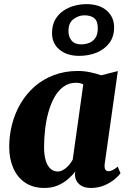

<svg xmlns="http://www.w3.org/2000/svg" viewBox="-20 -898 617 928"><path d="M486 -106Q484 -86.5 489 -78.5Q494 -70.5 504.5 -70.5Q512.5 -70.5 523 -75.2Q533.5 -80 549 -92.5L562.5 -60.5Q555 -49.5 535 -32.5Q515 -15.5 485.5 -2.5Q456 10.5 418 10.5Q383.5 10.5 363.5 -7Q343.5 -24.5 342 -53.5L344 -69.5Q330 -50.5 308.5 -32Q287 -13.5 258.8 -1.5Q230.5 10.5 195 10.5Q139.5 10.5 101.2 -15.5Q63 -41.5 43.8 -86.5Q24.5 -131.5 24.5 -188Q24.5 -245 38.8 -299Q53 -353 80.5 -399.2Q108 -445.5 148.2 -480.5Q188.5 -515.5 241 -535.2Q293.5 -555 357 -555Q386.5 -555 417 -548.5Q447.5 -542 469 -534L549.5 -554.5ZM382.5 -490Q376 -493.5 367 -495.8Q358 -498 347.5 -498Q312.5 -498 286.5 -478.8Q260.5 -459.5 242.5 -427Q224.5 -394.5 213.5 -354Q202.5 -313.5 197.8 -270.5Q193 -227.5 193 -187.5Q193 -148 201.2 -121.5Q209.5 -95 224.5 -82Q239.5 -69 259.5 -69Q269.5 -69 279.2 -73.5Q289 -78 298.5 -85.8Q308 -93.5 316.5 -104Q325 -114.5 331.5 -126.5ZM362.5 -628Q303.5 -628 267 -658.5Q230.5 -689 231.5 -740Q232 -777.5 247.2 -803.8Q262.5 -830 287 -846.5Q311.5 -863 340.5 -870.5Q369.5 -878 398 -878Q461 -878 496.5 -846.2Q532 -814.5 531.5 -764.5Q531 -719 507.5 -688.8Q484 -658.5 445.8 -643.2Q407.5 -628 362.5 -628ZM372 -683.5Q392 -683.5 410.5 -690.5Q429 -697.5 440.8 -714.5Q452.5 -731.5 452.5 -759.5Q453.5 -794 436.8 -809Q420 -824 388 -824Q360.5 -824 336 -806.2Q311.5 -788.5 311 -750.5Q310 -721.5 325.5 -702.5Q341 -683.5 372 -683.5Z"/></svg>

Font: Merriweather 48pt Black
Style: Italic
Weight: 900
Italic angle: -7.8°
Version: Version 2.101